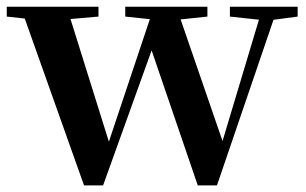

<svg xmlns="http://www.w3.org/2000/svg" viewBox="-28 -556 922 579"><path d="M225.4 3.1 34 -535.7H173L307.7 -105.2L292.1 -104.5L296.6 -117.6L436.4 -535.7H503.5L652.1 -104.5H634.8L638.8 -116.3L764.6 -535.7H810.2L626.3 3.1H568.4L414.9 -445.9H444.5L437.1 -426L282.9 3.1ZM-7.6 -506V-535.7H269V-506L140.1 -494.8H95.1ZM349.7 -506V-535.7H597.5V-506L491.9 -494.8H456.2ZM665.3 -506V-535.7H869.6V-506L785.5 -494.8H769.3Z"/></svg>

Font: Noto Serif KR
Style: Regular
Weight: 200
Designer: Ryoko NISHIZUKA 西塚涼子 (kana & ideographs); Frank Grießhammer (Latin, Greek & Cyrillic); Wenlong ZHANG 张文龙 (bopomofo); San
Foundry: Adobe
Version: Version 2.001;hotconv 1.1.0;makeotfexe 2.6.0